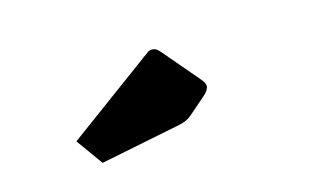

<svg xmlns="http://www.w3.org/2000/svg" viewBox="-40 -838 680 397"><g transform="rotate(-15 300.0 -639.0)"><path d="M100 -596 289 -735Q294 -739 300 -739Q305 -739 308.5 -737Q312 -735 318 -728L381 -654Q390 -644 390 -637Q390 -629 379 -619L341 -586Q330 -577 315 -574L141 -539Z"/></g></svg>

Font: Changa ExtraBold
Style: Regular
Weight: 800
Designer: Eduardo Rodriguez Tunni
Foundry: Eduardo Rodriguez Tunni
Version: Version 2.002; ttfautohint (v1.5) -l 8 -r 50 -G 220 -x 14 -H